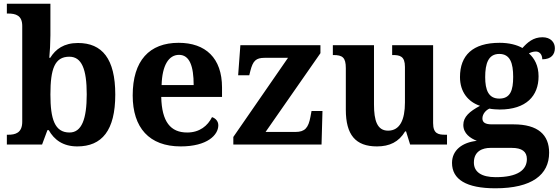

<svg xmlns="http://www.w3.org/2000/svg" viewBox="-20 -780 3017 1036"><path d="M397 10C530 10 602 -76 602 -270C602 -463 531 -548 401 -548C325 -548 280 -515 251 -468H246C249 -496 252 -553 252 -589V-760H17V-707H23C65 -707 100 -697 100 -640V-123C100 -62 62 -53 24 -53H17V0H207L236 -78H243C272 -26 320 10 397 10ZM355 -65C275 -65 252 -138 252 -270C252 -408 275 -474 354 -474C421 -474 448 -407 448 -271C448 -138 421 -65 355 -65Z M955 10C1099 10 1158 -52 1158 -104C1158 -126 1143 -142 1124 -148C1101 -102 1058 -65 990 -65C900 -65 853 -123 850 -257H1178V-308C1178 -467 1089 -549 944 -549C786 -549 696 -453 696 -265C696 -91 785 10 955 10ZM1025 -321H852C855 -427 890 -484 946 -484C1003 -484 1025 -423 1025 -321Z M1239 0H1715L1720 -181H1661L1655 -149C1644 -91 1626 -68 1574 -68H1413L1709 -493V-536H1277L1265 -374H1325L1331 -398C1345 -452 1361 -468 1408 -468H1534L1239 -41Z M2014 10C2082 10 2132 -14 2166 -71H2171L2193 0H2392V-53H2384C2345 -53 2317 -58 2317 -116V-536H2096V-483H2099C2138 -483 2165 -477 2165 -419V-227C2165 -134 2138 -75 2074 -75C2015 -75 1998 -130 1998 -216V-536H1776V-483H1779C1828 -483 1846 -470 1846 -412V-188C1846 -53 1898 10 2014 10Z M2653 236C2850 236 2943 163 2943 44C2943 -52 2884 -109 2751 -109H2634C2599 -109 2583 -119 2583 -141C2583 -165 2602 -186 2621 -194C2632 -191 2662 -189 2676 -189C2820 -189 2886 -263 2886 -368C2886 -426 2864 -465 2834 -492C2844 -497 2856 -502 2872 -502C2890 -502 2906 -487 2906 -460C2956 -460 2974 -488 2974 -520C2974 -552 2951 -579 2907 -579C2857 -579 2826 -551 2799 -521C2769 -538 2727 -549 2676 -549C2530 -549 2462 -481 2462 -364C2462 -283 2507 -230 2570 -209C2514 -179 2480 -150 2480 -106C2480 -59 2518 -34 2553 -20C2475 -12 2419 30 2419 99C2419 188 2496 236 2653 236ZM2674 -248C2616 -248 2598 -294 2598 -364C2598 -437 2615 -489 2674 -489C2733 -489 2749 -439 2749 -365C2749 -293 2734 -248 2674 -248ZM2655 176C2578 176 2537 148 2537 97C2537 34 2586 18 2626 18H2742C2796 18 2823 38 2823 78C2823 138 2772 176 2655 176Z"/></svg>

Font: Noto Serif Telugu
Style: Bold
Weight: 700
Designer: Jelle Bosma - Monotype Design Team
Foundry: Monotype Imaging Inc.
Version: Version 2.005